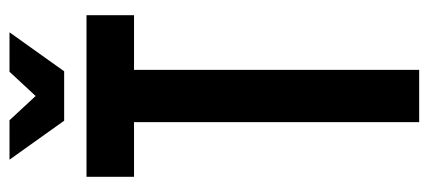

<svg xmlns="http://www.w3.org/2000/svg" viewBox="-269 -633 902 404"><g transform="rotate(-90 182.0 -431.0)"><path d="M127 -600H12V-700H352V-600H237V0H127ZM48 -862H131L182 -807L233 -862H316L234 -747H130Z"/></g></svg>

Font: kids-team
Style: team
Weight: 400
Designer: Ryoichi Tsunekawa, Thomas Gollenia, Laura Emeder
Foundry: Ryoichi Tsunekawa, Thomas Gollenia, Laura Emeder
Version: Version 2.000